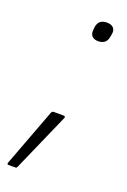

<svg xmlns="http://www.w3.org/2000/svg" viewBox="-154 -500 451 682"><g transform="rotate(20 71.5 -159.5)"><path d="M120 -384Q105 -384 97 -392.5Q89 -401 91 -416L92 -428Q97 -457 128 -457Q145 -457 153 -448Q161 -439 158 -424L156 -413Q151 -384 120 -384ZM-28 138Q-35 138 -32 130L50 -88Q53 -94 58 -94H96Q99 -94 101 -92Q103 -90 101 -86L5 132Q3 138 -2 138Z"/></g></svg>

Font: Sofia Sans Condensed Light
Style: Italic
Weight: 300
Italic angle: -9°
Version: Version 4.100